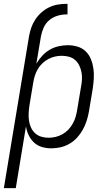

<svg xmlns="http://www.w3.org/2000/svg" viewBox="-46 -763 566 998"><path d="M-26 215 105 -575Q109 -597 116.5 -619Q124 -641 137.5 -661.5Q151 -682 169 -698Q187 -714 208.5 -724.5Q230 -735 253 -739Q276 -743 299 -743H305V-688H299Q276 -688 252.5 -681Q229 -674 210 -658Q191 -642 181 -619.5Q171 -597 167 -575L143 -432Q156 -454 173.5 -473Q191 -492 212.5 -504.5Q234 -517 258.5 -522.5Q283 -528 306 -528Q333 -528 357.5 -520.5Q382 -513 399.5 -496Q417 -479 426.5 -455.5Q436 -432 439.5 -407Q443 -382 441.5 -355.5Q440 -329 436 -302L416 -182Q412 -159 404.5 -135.5Q397 -112 385 -90Q373 -68 355.5 -48.5Q338 -29 315.5 -16Q293 -3 269 2.5Q245 8 221 8Q195 8 171.5 1Q148 -6 131 -22Q114 -38 103.5 -59.5Q93 -81 89 -106L36 215ZM207 -47Q225 -47 243.5 -51.5Q262 -56 279 -65.5Q296 -75 309.5 -89.5Q323 -104 332.5 -121Q342 -138 347 -155.5Q352 -173 355 -191L375 -311Q379 -331 380 -350.5Q381 -370 377.5 -388Q374 -406 366 -422.5Q358 -439 344.5 -451Q331 -463 313 -468Q295 -473 275 -473Q257 -473 239.5 -469Q222 -465 205 -456Q188 -447 174 -433.5Q160 -420 150.5 -404Q141 -388 135.5 -370.5Q130 -353 127 -335L107 -215Q104 -195 103 -175.5Q102 -156 104.5 -137Q107 -118 115 -100.5Q123 -83 136.5 -70.5Q150 -58 168.5 -52.5Q187 -47 207 -47Z"/></svg>

Font: Iosevka SS18 Light
Style: Italic
Weight: 300
Italic angle: -9°
Monospace: yes
Designer: Belleve Invis
Foundry: Belleve Invis
Version: Version 25.1.1; ttfautohint (v1.8.4)